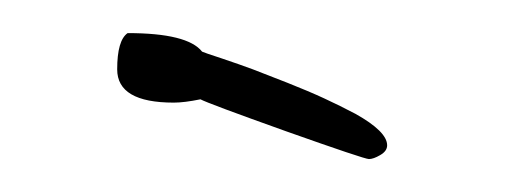

<svg xmlns="http://www.w3.org/2000/svg" viewBox="-20 -852 309 116"><path d="M101.1 -792Q91.3 -790 85 -790Q50.8 -790 50.8 -810.1Q50.8 -827.6 57.1 -832Q93.3 -832 102.1 -820.8Q103 -820.3 114 -816.7Q125 -813 132.8 -810.1Q140.6 -807.1 153.6 -802Q166.5 -796.9 176 -792.5Q185.5 -788.1 194.8 -783.2Q213.9 -772.5 213.9 -764.2Q213.9 -760.7 209.7 -758.3Q205.6 -755.9 202.9 -755.9Q200.2 -755.9 152.8 -772.7Q105.5 -789.6 101.1 -792Z"/></svg>

Font: Amatic SC
Style: Regular
Weight: 400
Version: Version 1.004